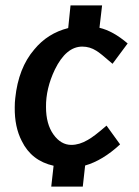

<svg xmlns="http://www.w3.org/2000/svg" viewBox="-20 -610 519 719"><path d="M37.1 -242.2Q48.8 -355.5 108.4 -424.8Q158.2 -485.4 235.4 -504.9L244.1 -589.8H362.3L352.5 -505.9Q403.3 -494.1 458 -447.3L401.4 -371.1Q354.5 -412.1 340.8 -419.9Q316.4 -435.5 288.1 -435.5Q227.5 -435.5 185.5 -349.6Q151.4 -278.3 152.3 -209Q152.3 -145.5 180.2 -106.4Q208 -67.4 247.1 -67.4Q277.3 -67.4 308.6 -85.9Q332 -98.6 378.9 -139.6L429.7 -69.3Q364.3 -8.8 298.8 9.8L290 88.9H171.9L180.7 10.7Q97.7 -7.8 61.5 -82Q34.2 -134.8 35.2 -208Q35.2 -226.6 37.1 -242.2Z"/></svg>

Font: Puritan
Style: BoldItalic
Weight: 700
Version: 2.1